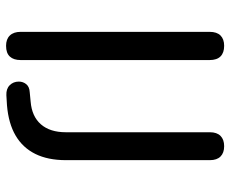

<svg xmlns="http://www.w3.org/2000/svg" viewBox="-83 -669 759 633"><g transform="rotate(90 296.5 -352.5)"><path d="M131 7Q109 7 97 -5.5Q85 -18 85 -41V-664Q85 -688 97 -700Q109 -712 131 -712Q154 -712 166 -700Q178 -688 178 -664V-41Q178 -18 166.5 -5.5Q155 7 131 7ZM294 6Q273 7 261 -5Q249 -17 249 -35Q249 -49 257.5 -59.5Q266 -70 284 -71L315 -74Q364 -78 390 -108Q416 -138 416 -190V-665Q416 -688 428 -700Q440 -712 462 -712Q484 -712 496 -700Q508 -688 508 -665V-190Q508 -131 487.5 -89.5Q467 -48 427 -24.5Q387 -1 327 4Z"/></g></svg>

Font: Nunito ExtraLight Medium
Style: Regular
Weight: 500
Version: Version 3.602